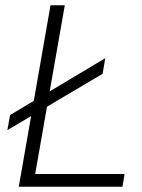

<svg xmlns="http://www.w3.org/2000/svg" viewBox="-20 -706 536 726"><path d="M51 0 171 -686H225L113 -48H451L443 0ZM8 -214 18 -271 378 -486 368 -427Z"/></svg>

Font: Archivo SemiBold Thin
Style: Italic
Weight: 250
Italic angle: -10°
Version: Version 2.001